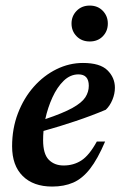

<svg xmlns="http://www.w3.org/2000/svg" viewBox="-20 -674 449 706"><path d="M366.5 -153.5Q339 -89 310.8 -53Q282.5 -17 249 -2.5Q215.5 12 172 12Q102.5 12 63.5 -26.8Q24.5 -65.5 24.5 -136Q24.5 -201.5 46 -257.5Q67.5 -313.5 104.2 -355Q141 -396.5 187.8 -419.5Q234.5 -442.5 285 -442.5Q348 -442.5 375.2 -415.5Q402.5 -388.5 402.5 -351.5Q402.5 -329 393.2 -306.8Q384 -284.5 369 -270.5Q317 -248.5 258.2 -228.8Q199.5 -209 140 -192.5Q138.5 -175 138.5 -158.5Q138.5 -108 159.2 -86.8Q180 -65.5 214 -65.5Q250.5 -65.5 279.2 -84Q308 -102.5 336 -153.5ZM268.5 -400.5Q238.5 -400.5 214.2 -377Q190 -353.5 172.8 -315.8Q155.5 -278 146.5 -236Q212 -258 246.5 -277.2Q281 -296.5 293.8 -316.2Q306.5 -336 306.5 -358.5Q306.5 -400.5 268.5 -400.5ZM310 -521.5Q280.5 -521.5 261.8 -540.5Q243 -559.5 243 -587.5Q243 -615 261.8 -634.2Q280.5 -653.5 310 -653.5Q339.5 -653.5 358 -634.2Q376.5 -615 376.5 -587.5Q376.5 -559.5 358 -540.5Q339.5 -521.5 310 -521.5Z"/></svg>

Font: Newsreader Text SemiBold
Style: Italic
Weight: 600
Italic angle: -17°
Designer: Hugues Gentile
Foundry: Production Type
Version: Version 1.001